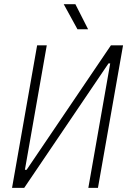

<svg xmlns="http://www.w3.org/2000/svg" viewBox="-20 -914 626 934"><path d="M38.6 0 160.6 -693.4H207.5L101.1 -87.9H109.4L519.5 -693.4H578.6L456.5 0H409.7L516.1 -605.5H507.8L97.7 0ZM356.9 -771.5 290 -893.6H346.7L408.7 -771.5Z"/></svg>

Font: Cascadia Code ExtraLight
Style: Italic
Weight: 200
Italic angle: -10°
Monospace: yes
Designer: Aaron Bell
Foundry: Saja Typeworks
Version: Version 2404.023; ttfautohint (v1.8.4)